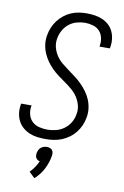

<svg xmlns="http://www.w3.org/2000/svg" viewBox="-105 -802 709 1101"><g transform="rotate(10 250.0 -251.5)"><path d="M201 8Q176 8 152 5Q128 2 106.5 -7Q85 -16 67.5 -31Q50 -46 39.5 -66Q29 -86 25.5 -110Q22 -134 26 -159Q26 -161 26.5 -163.5Q27 -166 28 -168H89Q88 -167 88 -165Q88 -163 87 -162Q83 -137 89.5 -113.5Q96 -90 112.5 -74.5Q129 -59 152.5 -53Q176 -47 201 -47Q226 -47 251.5 -53.5Q277 -60 298.5 -76Q320 -92 333.5 -115Q347 -138 351 -164Q356 -191 349 -216.5Q342 -242 328 -263Q314 -284 294.5 -300.5Q275 -317 254.5 -331.5Q234 -346 213.5 -361Q193 -376 175 -394Q157 -412 142.5 -432.5Q128 -453 118 -476.5Q108 -500 104.5 -526.5Q101 -553 106 -580Q110 -604 119 -625.5Q128 -647 142.5 -666.5Q157 -686 176.5 -701.5Q196 -717 218 -726.5Q240 -736 263 -739.5Q286 -743 308 -743Q332 -743 355.5 -739.5Q379 -736 400 -727Q421 -718 437.5 -703Q454 -688 463.5 -668Q473 -648 476 -624.5Q479 -601 475 -578Q475 -575 474.5 -572.5Q474 -570 473 -568H413Q413 -570 413.5 -571.5Q414 -573 414 -574Q418 -598 412.5 -621Q407 -644 392 -659.5Q377 -675 354.5 -681.5Q332 -688 308 -688Q284 -688 259.5 -681Q235 -674 215 -658Q195 -642 182.5 -619Q170 -596 166 -572Q161 -544 168 -518.5Q175 -493 189 -472Q203 -451 222.5 -435Q242 -419 262.5 -404Q283 -389 303 -374Q323 -359 341 -341Q359 -323 374 -302.5Q389 -282 399 -258.5Q409 -235 412.5 -208.5Q416 -182 411 -155Q407 -131 397.5 -109Q388 -87 372.5 -67Q357 -47 336.5 -32Q316 -17 293.5 -8Q271 1 247.5 4.5Q224 8 201 8ZM176 240 143 208Q158 193 170 175.5Q182 158 190 139Q183 138 177 134Q171 130 167.5 124Q164 118 163.5 110.5Q163 103 164 96Q166 87 170 78Q174 69 181.5 63Q189 57 198 54Q207 51 216 51Q225 51 233.5 54Q242 57 247 63Q252 69 253.5 78Q255 87 253 96Q247 136 227.5 174Q208 212 176 240Z"/></g></svg>

Font: Iosevka Curly Light Oblique
Style: Regular
Weight: 300
Italic angle: -9°
Monospace: yes
Designer: Belleve Invis
Foundry: Belleve Invis
Version: Version 11.1.0; ttfautohint (v1.8.3)